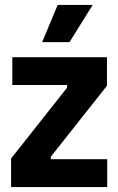

<svg xmlns="http://www.w3.org/2000/svg" viewBox="-20 -759 480 779"><path d="M25 0V-116L252 -403V-414H30V-527H414V-411L186 -123V-113H415V0ZM262 -588H151L214 -739H356Z"/></svg>

Font: Bricolage Grotesque 36pt SemiCondensed
Style: Bold
Weight: 700
Width: 4
Designer: Mathieu Triay
Foundry: Atelier Triay
Version: Version 1.001;gftools[0.9.33.dev8+g029e19f]